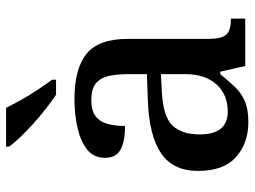

<svg xmlns="http://www.w3.org/2000/svg" viewBox="-120 -686 816 615"><g transform="rotate(-90 287.5 -378.0)"><path d="M204 10Q137 10 92.5 -29.5Q48 -69 48 -151Q48 -231 104.5 -269.5Q161 -308 275 -312L358 -315V-373Q358 -409 352.5 -435.5Q347 -462 329.5 -477.5Q312 -493 275 -493Q241 -493 223 -479Q205 -465 198.5 -440.5Q192 -416 192 -385Q142 -385 116 -399.5Q90 -414 90 -449Q90 -485 116 -506Q142 -527 185 -537Q228 -547 279 -547Q375 -547 423 -508.5Q471 -470 471 -375V-117Q471 -76 484.5 -61Q498 -46 532 -46H536V0H384L366 -80H358Q336 -53 316.5 -32.5Q297 -12 271 -1Q245 10 204 10ZM238 -56Q293 -56 325.5 -92.5Q358 -129 358 -191V-270L300 -267Q223 -263 194 -233.5Q165 -204 165 -146Q165 -56 238 -56ZM292 -606Q271 -620 246 -639.5Q221 -659 197 -681Q173 -703 154 -723Q135 -743 126 -756V-766H250Q261 -744 276 -717Q291 -690 308.5 -664Q326 -638 340 -619V-606Z"/></g></svg>

Font: Noto Naskh Arabic Medium
Style: Regular
Weight: 500
Designer: Monotype Design Team, David Williams, Mohamad Dakak and Nizar Qandah
Foundry: Monotype Imaging Inc.
Version: Version 2.016